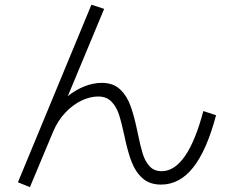

<svg xmlns="http://www.w3.org/2000/svg" viewBox="-20 -767 978 811"><path d="M55.7 2.9 366.2 -747.1 419.9 -729.5 266.6 -361.3Q300.8 -388.2 337.6 -402.6Q374.5 -417 410.2 -417Q458 -417 487.1 -389.6Q516.1 -362.3 531.7 -318.8Q547.4 -275.4 561.5 -206.1Q572.8 -149.9 582.8 -117.7Q592.8 -85.4 611.8 -64.7Q630.9 -43.9 663.1 -43.9Q716.8 -43.9 761 -107.4Q805.2 -170.9 838.9 -297.9L892.6 -280.3Q853.5 -132.3 796.1 -59.8Q738.8 12.7 660.2 12.7Q612.3 12.7 582.5 -13.7Q552.7 -40 536.1 -82.8Q519.5 -125.5 505.9 -191.4Q493.2 -250.5 482.4 -283.4Q471.7 -316.4 450.7 -337.9Q429.7 -359.4 394.5 -359.4Q360.4 -359.4 324 -342Q287.6 -324.7 255.6 -290.8Q223.6 -256.8 204.1 -210L106.4 23.4Z"/></svg>

Font: Pretendard Light
Style: Regular
Weight: 300
Designer: Base glyphs from Inter by Rasmus Andersson; Hangeul glyphs from Noto Sans CJK(Source Han Sans) by Jang Soo-young and Kan
Foundry: Kil Hyung-jin
Version: Version 1.309